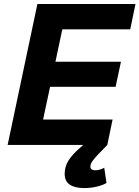

<svg xmlns="http://www.w3.org/2000/svg" viewBox="-20 -730 702 967"><path d="M18.4 0 168.4 -710H662.4L635.8 -582.2H293.8L259.2 -419.2H589.2L562.2 -292.8H232.2L197 -127.8H547L520.4 0ZM403.6 217.2Q357.4 217.2 331.6 200Q305.8 182.8 305.8 145.8Q305.8 109.8 323.6 80.6Q341.4 51.4 377.2 19.6L426 -24L520.4 0L475 46.8Q455 67.6 445.1 81.9Q435.2 96.2 435.2 109.4Q435.2 118.8 442.2 123.2Q449.2 127.6 459.2 127.6Q472 127.6 484.2 123.8Q496.4 120 505 114.8L516.4 191.2Q501 201.6 469.7 209.4Q438.4 217.2 403.6 217.2Z"/></svg>

Font: Geist
Style: Italic
Weight: 400
Italic angle: -12°
Designer: Basement.studio, Andrés Briganti, Mateo Zaragoza
Foundry: Basement.studio, Vercel, Andrés Briganti, Guido Ferreyra, Mateo Zaragoza
Version: Version 1.500